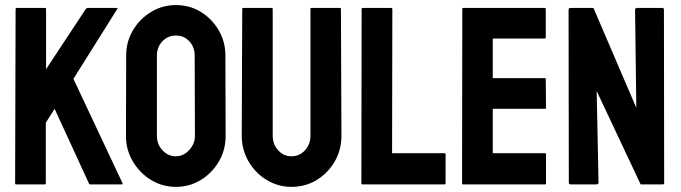

<svg xmlns="http://www.w3.org/2000/svg" viewBox="-20 -727 2686 757"><path d="M156.7 0H43.5Q39.6 0 39.6 -4.9L41.5 -690.9Q41.5 -695.8 45.4 -695.8H157.7Q161.6 -695.8 161.6 -690.9V-454.1L318.4 -691.9Q322.3 -695.8 325.7 -695.8H440.4Q444.8 -695.8 442.4 -691.9L269.5 -416L463.4 -3.9Q465.8 0 458.5 0H336.4Q331.5 0 330.6 -3.9L195.3 -297.9L160.6 -243.2V-4.9Q160.6 0 156.7 0Z M673.3 9.8Q620.1 9.8 575.2 -17.6Q530.8 -44.9 503.7 -90.6Q476.6 -136.2 476.6 -190.9L477.5 -507.8Q477.5 -563.5 504.4 -607.9Q530.8 -652.8 575.7 -679.9Q620.6 -707 673.3 -707Q728 -707 771.5 -680.2Q815.4 -653.3 842 -608.2Q868.7 -563 868.7 -507.8L869.6 -190.9Q869.6 -136.2 843.3 -90.8Q816.4 -44.9 772 -17.6Q727.5 9.8 673.3 9.8ZM673.3 -110.8Q703.6 -110.8 726.1 -135.5Q748.5 -160.2 748.5 -190.9L747.6 -507.8Q747.6 -541 726.6 -564Q705.6 -586.9 673.3 -586.9Q642.6 -586.9 620.6 -564.5Q598.6 -542 598.6 -507.8V-190.9Q598.6 -158.2 620.6 -134.5Q642.6 -110.8 673.3 -110.8Z M1128.9 9.8Q1076.2 9.8 1031.2 -17.6Q986.3 -44.9 959.7 -91.1Q933.1 -137.2 933.1 -191.9L935.1 -691.9Q935.1 -695.8 939 -695.8H1051.3Q1055.2 -695.8 1055.2 -691.9V-191.9Q1055.2 -158.2 1076.7 -134.5Q1098.1 -110.8 1128.9 -110.8Q1161.1 -110.8 1182.6 -134.5Q1204.1 -158.2 1204.1 -191.9V-691.9Q1204.1 -695.8 1208 -695.8H1320.3Q1324.2 -695.8 1324.2 -691.9L1326.2 -191.9Q1326.2 -136.7 1299.8 -90.3Q1272.9 -44.4 1228.5 -17.3Q1184.1 9.8 1128.9 9.8Z M1731.9 0H1408.7Q1404.8 0 1404.8 -4.9L1405.8 -690.9Q1405.8 -695.8 1410.6 -695.8H1522Q1526.9 -695.8 1526.9 -690.9L1525.9 -123H1731.9Q1736.8 -123 1736.8 -118.2V-4.9Q1736.8 0 1731.9 0Z M2128.9 0H1805.7Q1801.8 0 1801.8 -4.9L1802.7 -691.9Q1802.7 -695.8 1806.6 -695.8H2127.9Q2131.8 -695.8 2131.8 -690.9V-579.1Q2131.8 -575.2 2127.9 -575.2H1922.9V-418.9H2127.9Q2131.8 -418.9 2131.8 -415L2132.8 -301.8Q2132.8 -297.9 2128.9 -297.9H1922.9V-123H2128.9Q2132.8 -123 2132.8 -118.2V-3.9Q2132.8 0 2128.9 0Z M2330.6 0H2230.5Q2222.7 0 2222.7 -6.8L2221.7 -688Q2221.7 -695.8 2229.5 -695.8H2319.8L2488.8 -301.8L2483.9 -688Q2483.9 -695.8 2492.7 -695.8H2591.8Q2597.7 -695.8 2597.7 -688L2598.6 -5.9Q2598.6 0 2593.8 0H2505.9L2332.5 -368.2L2339.8 -7.8Q2339.8 0 2330.6 0Z"/></svg>

Font: Koulen
Style: Regular
Weight: 400
Designer: Danh Hong
Version: Version 8.000; ttfautohint (v1.8.3)